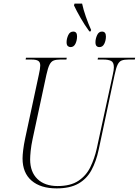

<svg xmlns="http://www.w3.org/2000/svg" viewBox="-20 -1034 769 1064"><path d="M475 -860Q450 -894 427 -934Q404 -974 390 -1004L393 -1014H435Q442 -981 456 -941Q470 -901 485 -868L482 -860ZM371 -773Q362 -773 355.5 -779Q349 -785 349 -800Q349 -819 358 -839Q367 -859 386 -859Q407 -859 407 -833Q407 -810 398 -791.5Q389 -773 371 -773ZM531 -773Q521 -773 515 -779Q509 -785 509 -800Q509 -819 518 -839Q527 -859 545 -859Q567 -859 567 -832Q567 -810 558 -791.5Q549 -773 531 -773ZM294 10Q205 10 155 -33Q105 -76 105 -156Q105 -174 108.5 -203Q112 -232 119 -265L195 -619Q203 -654 203 -671Q203 -690 191.5 -697Q180 -704 155 -704H122L124 -714H350L348 -704H313Q291 -704 277 -698.5Q263 -693 254 -674.5Q245 -656 237 -619L161 -265Q153 -228 150 -198Q147 -168 147 -151Q147 -81 187.5 -42Q228 -3 299 -3Q371 -3 414.5 -32Q458 -61 481 -108.5Q504 -156 516 -210L605 -620Q611 -646 611 -661Q611 -689 595.5 -696.5Q580 -704 553 -704H521L523 -714H729L727 -704H692Q669 -704 655 -699Q641 -694 632 -676Q623 -658 615 -619L527 -205Q513 -139 486.5 -90.5Q460 -42 413.5 -16Q367 10 294 10Z"/></svg>

Font: Noto Serif Display SemiCondensed ExtraLight
Style: Italic
Weight: 200
Width: 4
Italic angle: -12°
Designer: Monotype Design Team
Foundry: Monotype Imaging Inc.
Version: Version 2.009